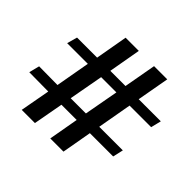

<svg xmlns="http://www.w3.org/2000/svg" viewBox="-165 -882 1070 1070"><g transform="rotate(45 369.5 -347.0)"><path d="M585 -693.8 550.8 -502.9H725.1L710 -441.9H540L503.9 -238.8H689.9L675.8 -176.8H492.2L460.9 0H356.9L388.2 -176.8H268.1L235.8 0H131.8L164.1 -176.8L13.2 -178.2L28.8 -240.2L174.8 -238.8L210.9 -441.9H47.9L64.9 -502.9H223.1L256.8 -693.8H360.8L327.1 -502.9H446.8L481 -693.8ZM398.9 -238.8 436 -441.9H315.9L278.8 -238.8Z"/></g></svg>

Font: SimahzazaarabicW05-Bold
Style: Regular
Weight: 700
Designer: Ahmed zaza
Foundry: Ahmed zaza
Version: Version 1.001